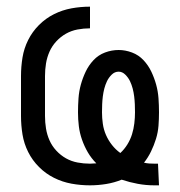

<svg xmlns="http://www.w3.org/2000/svg" viewBox="-20 -548 540 576"><path d="M443 8Q418 8 393.5 3.5Q369 -1 345 -9Q323 0 298.5 4Q274 8 250 8Q222 8 194.5 3Q167 -2 142 -14.5Q117 -27 97 -47Q77 -67 64.5 -92Q52 -117 47.5 -144.5Q43 -172 43 -200V-320Q43 -348 47.5 -375.5Q52 -403 64.5 -428Q77 -453 97 -473Q117 -493 142 -505.5Q167 -518 194.5 -523Q222 -528 250 -528V-463Q231 -463 212.5 -459.5Q194 -456 178 -447Q162 -438 149 -424Q136 -410 128.5 -393Q121 -376 118 -357.5Q115 -339 115 -320V-200Q115 -181 118 -162.5Q121 -144 128.5 -127Q136 -110 149 -96Q162 -82 178 -73Q194 -64 212.5 -60.5Q231 -57 250 -57Q255 -57 259.5 -57.5Q264 -58 269 -58Q254 -73 243.5 -91Q233 -109 226 -129Q219 -149 216.5 -169.5Q214 -190 214 -211Q214 -232 215.5 -253Q217 -274 222.5 -294Q228 -314 237 -333Q246 -352 260.5 -367.5Q275 -383 295 -390.5Q315 -398 336 -398Q356 -398 376 -390.5Q396 -383 410.5 -367.5Q425 -352 434 -333Q443 -314 448.5 -294Q454 -274 455.5 -253Q457 -232 457 -211Q457 -191 455.5 -171Q454 -151 448 -131.5Q442 -112 433 -93.5Q424 -75 412 -60Q420 -58 428 -57.5Q436 -57 444 -57H454L457 8ZM341 -89Q353 -100 362 -114.5Q371 -129 376 -145Q381 -161 383 -178Q385 -195 385 -211Q385 -223 384.5 -235Q384 -247 382.5 -259Q381 -271 378 -282.5Q375 -294 370 -304.5Q365 -315 356 -324Q347 -333 336 -333Q324 -333 315 -324Q306 -315 301 -304.5Q296 -294 293 -282.5Q290 -271 288.5 -259Q287 -247 286.5 -235Q286 -223 286 -211Q286 -194 288.5 -176.5Q291 -159 298 -143Q305 -127 316 -113Q327 -99 341 -89Z"/></svg>

Font: Iosevka Fixed
Style: Regular
Weight: 400
Monospace: yes
Designer: Belleve Invis
Foundry: Belleve Invis
Version: Version 33.2.4